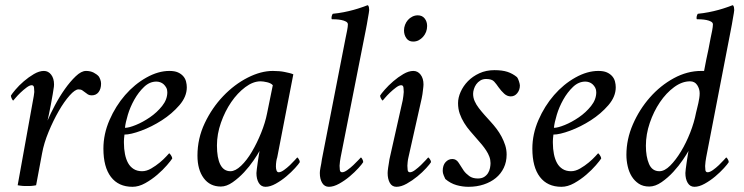

<svg xmlns="http://www.w3.org/2000/svg" viewBox="-20 -713 2865 739"><path d="M149 -440Q131 -440 110.5 -428Q90 -416 71.5 -400Q53 -384 39.5 -368Q26 -352 22 -345Q22 -340 25.5 -333Q29 -326 31 -326Q32 -327 40 -336.5Q48 -346 59 -356.5Q70 -367 82 -376Q94 -385 102 -385Q110 -385 111 -375.5Q112 -366 112 -359Q112 -355 110 -343.5Q108 -332 107 -327L48 0Q53 1 57.5 1.5Q62 2 66.5 2.5Q71 3 75.5 3Q80 3 85 3Q89 3 93.5 3Q98 3 102 2.5Q106 2 110.5 1.5Q115 1 119 0L142 -123Q149 -162 167 -205.5Q185 -249 206 -285.5Q227 -322 248 -345.5Q269 -369 282 -369Q291 -369 296.5 -365.5Q302 -362 307.5 -357.5Q313 -353 318.5 -349.5Q324 -346 333 -346Q350 -346 359.5 -358.5Q369 -371 369 -391Q369 -399 366 -407Q363 -415 360 -419Q353 -427 340.5 -433.5Q328 -440 311 -440Q293 -440 271.5 -419.5Q250 -399 229.5 -370Q209 -341 191.5 -308Q174 -275 163 -249Q166 -261 168 -271.5Q170 -282 172 -291.5Q174 -301 176 -311.5Q178 -322 180 -334Q182 -342 183 -350.5Q184 -359 185.5 -366.5Q187 -374 187.5 -379.5Q188 -385 188 -388Q188 -411 177 -425.5Q166 -440 149 -440Z M632 -440Q589 -440 543.5 -414.5Q498 -389 461.5 -347Q425 -305 401.5 -251Q378 -197 378 -141Q378 -70 407 -32Q436 6 490 6Q514 6 539 -8Q564 -22 585.5 -40.5Q607 -59 622.5 -77Q638 -95 643 -103Q643 -108 638 -115.5Q633 -123 631 -123Q630 -122 620 -111Q610 -100 595 -87.5Q580 -75 562 -64.5Q544 -54 527 -54Q508 -54 494.5 -62.5Q481 -71 473 -85.5Q465 -100 461 -120Q457 -140 457 -163Q457 -165 457 -170Q457 -175 457.5 -180Q458 -185 458.5 -189.5Q459 -194 459 -195Q483 -195 523.5 -210Q564 -225 603 -250Q642 -275 670.5 -308Q699 -341 699 -377Q699 -388 696 -399.5Q693 -411 685 -420Q677 -429 664.5 -434.5Q652 -440 632 -440ZM461 -221Q463 -241 472 -271Q481 -301 497 -329.5Q513 -358 534.5 -378.5Q556 -399 582 -399Q589 -399 596.5 -396.5Q604 -394 610 -388.5Q616 -383 620 -375.5Q624 -368 624 -358Q624 -330 604 -305Q584 -280 557 -261.5Q530 -243 503 -232Q476 -221 461 -221Z M1030 -440Q984 -440 933 -414Q882 -388 839 -343Q796 -298 768 -239Q740 -180 740 -114Q740 -60 764 -27.5Q788 5 830 5Q852 5 875.5 -11.5Q899 -28 919.5 -50Q940 -72 956 -95.5Q972 -119 979 -132Q978 -127 976 -114.5Q974 -102 972 -88Q970 -74 968.5 -62.5Q967 -51 967 -47Q967 -24 976 -9Q985 6 1002 6Q1020 6 1041.5 -6Q1063 -18 1082 -34Q1101 -50 1115.5 -66Q1130 -82 1134 -89Q1134 -94 1130 -100.5Q1126 -107 1124 -107Q1123 -106 1115 -97Q1107 -88 1096 -77.5Q1085 -67 1073 -58.5Q1061 -50 1053 -50Q1047 -50 1044.5 -56.5Q1042 -63 1042 -72Q1042 -82 1043.5 -92Q1045 -102 1047 -107L1109 -427Q1102 -430 1093.5 -432Q1085 -434 1075.5 -436Q1066 -438 1054.5 -439Q1043 -440 1030 -440ZM983 -400Q993 -400 1008 -396.5Q1023 -393 1030 -385L1008 -277Q1001 -241 985 -201.5Q969 -162 949.5 -129Q930 -96 908 -75Q886 -54 867 -54Q841 -54 828 -79.5Q815 -105 815 -153Q815 -197 830.5 -241Q846 -285 870 -320Q894 -355 924 -377.5Q954 -400 983 -400Z M1310 -566 1219 -100Q1218 -92 1216.5 -83.5Q1215 -75 1213.5 -68Q1212 -61 1211.5 -55.5Q1211 -50 1211 -47Q1211 -24 1220 -9Q1229 6 1246 6Q1264 6 1285.5 -6Q1307 -18 1326 -34Q1345 -50 1359.5 -66Q1374 -82 1378 -89Q1378 -94 1374.5 -100.5Q1371 -107 1369 -107Q1368 -106 1359.5 -97Q1351 -88 1340 -77.5Q1329 -67 1317 -58.5Q1305 -50 1297 -50Q1289 -50 1288 -59Q1287 -68 1287 -75Q1287 -79 1288.5 -91.5Q1290 -104 1291 -107L1388 -598Q1390 -607 1392 -619Q1394 -631 1396 -642.5Q1398 -654 1399.5 -662.5Q1401 -671 1401 -674Q1401 -679 1400 -685Q1399 -691 1395 -693Q1387 -690 1373 -685Q1359 -680 1341 -675Q1323 -670 1302.5 -666Q1282 -662 1261 -660Q1258 -657 1256.5 -649.5Q1255 -642 1257 -639Q1263 -639 1273.5 -638.5Q1284 -638 1294 -636Q1304 -634 1311.5 -630Q1319 -626 1319 -619Q1319 -611 1316 -595.5Q1313 -580 1310 -566Z M1588 -654Q1577 -654 1567 -649Q1557 -644 1550 -636Q1543 -628 1539 -617.5Q1535 -607 1535 -596Q1535 -579 1544 -566Q1553 -553 1570 -553Q1582 -553 1591.5 -558Q1601 -563 1608.5 -571.5Q1616 -580 1620 -590.5Q1624 -601 1624 -613Q1624 -630 1614.5 -642Q1605 -654 1588 -654ZM1530 -327 1479 -100Q1478 -92 1476.5 -83.5Q1475 -75 1474 -68Q1473 -61 1472.5 -55.5Q1472 -50 1472 -47Q1472 -24 1480.5 -9Q1489 6 1506 6Q1524 6 1545.5 -6Q1567 -18 1586.5 -34Q1606 -50 1620.5 -66Q1635 -82 1639 -89Q1639 -94 1634.5 -100.5Q1630 -107 1628 -107Q1627 -106 1619 -97Q1611 -88 1600 -77.5Q1589 -67 1577.5 -58.5Q1566 -50 1558 -50Q1550 -50 1549 -59Q1548 -68 1548 -75Q1548 -79 1549 -89Q1550 -99 1552 -107L1603 -334Q1605 -342 1606 -350.5Q1607 -359 1608 -366.5Q1609 -374 1609.5 -379.5Q1610 -385 1610 -388Q1610 -411 1599 -425.5Q1588 -440 1571 -440Q1553 -440 1532.5 -428Q1512 -416 1493.5 -400Q1475 -384 1461 -368Q1447 -352 1443 -345Q1443 -340 1447 -333Q1451 -326 1453 -326Q1454 -327 1462 -336.5Q1470 -346 1481 -356.5Q1492 -367 1504 -376Q1516 -385 1524 -385Q1532 -385 1533 -375.5Q1534 -366 1534 -359Q1534 -355 1532.5 -343.5Q1531 -332 1530 -327Z M1883 -443Q1851 -443 1825 -431Q1799 -419 1781 -400.5Q1763 -382 1753 -359.5Q1743 -337 1743 -316Q1743 -294 1749.5 -275.5Q1756 -257 1766.5 -240Q1777 -223 1790 -208Q1803 -193 1816 -178Q1826 -167 1835 -156Q1844 -145 1851.5 -133.5Q1859 -122 1863.5 -110Q1868 -98 1868 -85Q1868 -77 1866 -66.5Q1864 -56 1858.5 -47Q1853 -38 1843.5 -32Q1834 -26 1819 -26Q1799 -26 1786 -35.5Q1773 -45 1765 -56Q1754 -73 1745 -87Q1736 -101 1721 -101Q1706 -101 1695 -89Q1684 -77 1684 -55Q1684 -47 1688 -37.5Q1692 -28 1694 -24Q1714 -7 1737 -0.5Q1760 6 1783 6Q1815 6 1842 -3Q1869 -12 1888.5 -28Q1908 -44 1919 -67Q1930 -90 1930 -118Q1930 -137 1924.5 -154Q1919 -171 1910.5 -187Q1902 -203 1891 -217.5Q1880 -232 1868 -245Q1856 -258 1844.5 -271Q1833 -284 1823 -297Q1813 -310 1807 -323.5Q1801 -337 1801 -352Q1801 -360 1804 -370Q1807 -380 1813 -388.5Q1819 -397 1828.5 -403Q1838 -409 1851 -409Q1873 -409 1882 -399Q1891 -389 1899 -377Q1909 -363 1920.5 -352.5Q1932 -342 1946 -342Q1961 -342 1971 -354.5Q1981 -367 1981 -384Q1981 -389 1977.5 -400Q1974 -411 1970 -416Q1953 -430 1933 -436.5Q1913 -443 1883 -443Z M2283 -440Q2240 -440 2194.5 -414.5Q2149 -389 2112.5 -347Q2076 -305 2052.5 -251Q2029 -197 2029 -141Q2029 -70 2058 -32Q2087 6 2141 6Q2165 6 2190 -8Q2215 -22 2236.5 -40.5Q2258 -59 2273.5 -77Q2289 -95 2294 -103Q2294 -108 2289 -115.5Q2284 -123 2282 -123Q2281 -122 2271 -111Q2261 -100 2246 -87.5Q2231 -75 2213 -64.5Q2195 -54 2178 -54Q2159 -54 2145.5 -62.5Q2132 -71 2124 -85.5Q2116 -100 2112 -120Q2108 -140 2108 -163Q2108 -165 2108 -170Q2108 -175 2108.5 -180Q2109 -185 2109.5 -189.5Q2110 -194 2110 -195Q2134 -195 2174.5 -210Q2215 -225 2254 -250Q2293 -275 2321.5 -308Q2350 -341 2350 -377Q2350 -388 2347 -399.5Q2344 -411 2336 -420Q2328 -429 2315.5 -434.5Q2303 -440 2283 -440ZM2112 -221Q2114 -241 2123 -271Q2132 -301 2148 -329.5Q2164 -358 2185.5 -378.5Q2207 -399 2233 -399Q2240 -399 2247.5 -396.5Q2255 -394 2261 -388.5Q2267 -383 2271 -375.5Q2275 -368 2275 -358Q2275 -330 2255 -305Q2235 -280 2208 -261.5Q2181 -243 2154 -232Q2127 -221 2112 -221Z M2518 -54Q2490 -54 2478 -82Q2466 -110 2466 -152Q2466 -196 2481 -240Q2496 -284 2520 -319.5Q2544 -355 2574.5 -377.5Q2605 -400 2636 -400Q2654 -400 2663.5 -385.5Q2673 -371 2673 -354Q2673 -345 2671.5 -335.5Q2670 -326 2668 -316.5Q2666 -307 2663.5 -297.5Q2661 -288 2659 -279Q2652 -242 2636.5 -202.5Q2621 -163 2601 -130Q2581 -97 2559.5 -75.5Q2538 -54 2518 -54ZM2479 5Q2502 5 2526.5 -12Q2551 -29 2572 -52Q2593 -75 2608.5 -98Q2624 -121 2630 -132Q2629 -127 2627 -114.5Q2625 -102 2623 -88.5Q2621 -75 2619.5 -63Q2618 -51 2618 -47Q2618 -24 2627 -9Q2636 6 2653 6Q2671 6 2692.5 -6Q2714 -18 2733 -34Q2752 -50 2766.5 -66Q2781 -82 2785 -89Q2785 -94 2781 -100.5Q2777 -107 2775 -107Q2774 -106 2766 -97Q2758 -88 2747 -77.5Q2736 -67 2724 -58.5Q2712 -50 2704 -50Q2696 -50 2695 -58.5Q2694 -67 2694 -74Q2694 -78 2695.5 -91Q2697 -104 2698 -107L2793 -598Q2795 -607 2797 -619Q2799 -631 2801 -642.5Q2803 -654 2804.5 -662.5Q2806 -671 2806 -674Q2806 -679 2805 -685Q2804 -691 2800 -693Q2792 -690 2778 -685Q2764 -680 2746 -675Q2728 -670 2707.5 -666Q2687 -662 2666 -660Q2663 -657 2661.5 -649.5Q2660 -642 2662 -639Q2668 -639 2678.5 -638.5Q2689 -638 2699 -636Q2709 -634 2716.5 -630Q2724 -626 2724 -619Q2724 -611 2721 -595Q2718 -579 2715 -566Q2711 -546 2707 -524Q2703 -506 2698.5 -484Q2694 -462 2690 -440Q2689 -440 2684.5 -440Q2680 -440 2679 -440Q2625 -440 2573.5 -412Q2522 -384 2481.5 -338Q2441 -292 2416 -234.5Q2391 -177 2391 -117Q2391 -95 2396 -73Q2401 -51 2411.5 -34Q2422 -17 2438.5 -6Q2455 5 2479 5Z"/></svg>

Font: Vermiglione
Style: Italic
Weight: 400
Italic angle: -11°
Version: Version 1.105